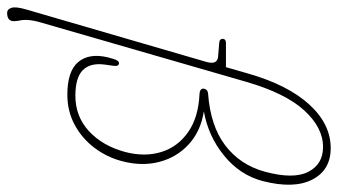

<svg xmlns="http://www.w3.org/2000/svg" viewBox="-239 -532 926 526"><g transform="rotate(90 224.0 -269.0)"><path d="M-13 122 130.5 -371Q139.5 -401.5 116 -403.5L79.5 -406.5Q66.5 -407 67.5 -417.5Q68.5 -425 79 -425H145L163 -487.5Q194 -595 247.5 -653.5Q301 -712 367 -712Q427 -712 453 -661.5Q479 -611 457 -525.5Q440.5 -463 387.2 -419.8Q334 -376.5 266 -364.5Q320.5 -356 356.2 -323.2Q392 -290.5 404.5 -242.5Q417 -194.5 402.5 -140Q391.5 -98.5 365.8 -64.5Q340 -30.5 302.8 -10.5Q265.5 9.5 220.5 9.5Q156 9.5 131 -20.2Q106 -50 118 -101Q123 -121 126.5 -126.5Q130 -132 133.5 -132Q143 -132 141.5 -118.5L138 -93.5Q132.5 -53.5 153 -33Q173.5 -12.5 223.5 -12.5Q279.5 -12.5 319.8 -49.2Q360 -86 377 -147.5Q391.5 -202 377.5 -247.5Q363.5 -293 323.2 -321.2Q283 -349.5 219.5 -352.5Q202 -353.5 204 -365Q206 -375 217 -376Q306 -382.5 359.5 -423.2Q413 -464 431.5 -532Q452.5 -610 431.8 -650.5Q411 -691 363.5 -691Q310.5 -691 263.2 -639.2Q216 -587.5 185 -480L22.5 82.5Q19.5 92.5 17.8 101.5Q16 110.5 15.5 122Q15.5 133 17 139.2Q18.5 145.5 19 154.5Q20 174.5 -4 174.5Q-13.5 174.5 -17.5 162.8Q-21.5 151 -13 122Z"/></g></svg>

Font: Fraunces 144pt S100 Thin
Style: Italic
Weight: 100
Italic angle: -16°
Version: Version 1.000; ttfautohint (v1.8.3)